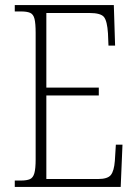

<svg xmlns="http://www.w3.org/2000/svg" viewBox="-20 -734 536 754"><path d="M38 0V-25H62Q85 -25 97.5 -30.5Q110 -36 115 -54Q120 -72 120 -108V-605Q120 -642 115.5 -660Q111 -678 98.5 -683.5Q86 -689 63 -689H38V-714H427L432 -555H406L404 -603Q401 -651 388.5 -667Q376 -683 331 -683H162V-390H368V-359H162V-31H365Q403 -31 415.5 -47Q428 -63 431 -102L435 -166H461L454 0Z"/></svg>

Font: Noto Serif Condensed ExtraLight
Style: Regular
Weight: 200
Width: 3
Designer: Monotype Design Team
Foundry: Monotype Imaging Inc.
Version: Version 2.013; ttfautohint (v1.8.4.7-5d5b)